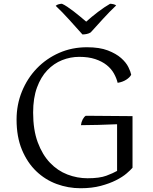

<svg xmlns="http://www.w3.org/2000/svg" viewBox="-20 -982 811 1020"><path d="M684 -91Q674 -79 652.5 -60.5Q631 -42 596.5 -24.5Q562 -7 515 5.5Q468 18 408 18Q342 18 281 -4.5Q220 -27 172.5 -72.5Q125 -118 96.5 -186.5Q68 -255 68 -347Q68 -426 96.5 -496Q125 -566 175.5 -618.5Q226 -671 294 -701Q362 -731 442 -731Q509 -731 553 -714Q597 -697 623.5 -673.5Q650 -650 662 -625.5Q674 -601 677 -585Q670 -571 650.5 -558.5Q631 -546 605 -542Q599 -567 585 -592Q571 -617 546.5 -636.5Q522 -656 486 -668Q450 -680 401 -680Q354 -680 310 -662.5Q266 -645 231.5 -609Q197 -573 176.5 -517Q156 -461 156 -384Q156 -292 180.5 -226Q205 -160 245.5 -117.5Q286 -75 338 -55Q390 -35 445 -35Q509 -35 545 -48.5Q581 -62 602 -74V-322Q554 -320 503 -318.5Q452 -317 410 -317Q412 -334 419.5 -348Q427 -362 436 -367L684 -365ZM597 -953Q562 -920 527 -881.5Q492 -843 462 -810Q453 -804 441 -801.5Q429 -799 418 -799Q385 -836 347.5 -877.5Q310 -919 276 -951Q282 -957 292 -959.5Q302 -962 309 -962Q321 -957 337.5 -946Q354 -935 371.5 -921.5Q389 -908 406.5 -893.5Q424 -879 438 -867Q451 -879 467.5 -892.5Q484 -906 501 -919Q518 -932 534.5 -943Q551 -954 565 -962Q573 -962 583 -959.5Q593 -957 597 -953Z"/></svg>

Font: Gotu
Style: Regular
Weight: 400
Designer: Sarang Kulkarni & Kailash Malviya
Foundry: Ek Type
Version: Version 2.320;hotconv 1.0.109;makeotfexe 2.5.65596; ttfautoh